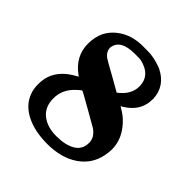

<svg xmlns="http://www.w3.org/2000/svg" viewBox="-179 -788 933 933"><g transform="rotate(45 287.5 -321.5)"><path d="M97 -555Q120 -600 167 -627Q214 -654 278 -654Q321 -654 332 -653Q373 -648 411 -632Q490 -593 494 -509Q494 -484 489 -467Q476 -413 416 -376L407 -371L418 -364Q464 -338 495 -292Q526 -246 526 -192Q526 -173 521 -148Q506 -74 443 -31.5Q380 11 285 11Q198 11 138 -19.5Q78 -50 58 -105Q48 -129 48 -164Q48 -196 57 -222Q80 -285 154 -324L162 -329L152 -336Q80 -390 80 -474Q80 -519 97 -555ZM347 -404Q404 -447 404 -503Q404 -579 317 -599Q309 -600 276 -600Q178 -600 170 -538Q169 -510 196 -490Q204 -484 275 -445ZM289 -47Q351 -47 388 -69Q425 -91 425 -137Q425 -174 388 -200Q387 -201 306 -247Q225 -293 223 -293Q217 -293 195 -271Q149 -227 149 -167Q149 -109 187.5 -78Q226 -47 289 -47Z"/></g></svg>

Font: KaTeX_Main
Style: Bold
Weight: 700
Version: Version 1.1; ttfautohint (v1.3)